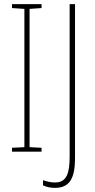

<svg xmlns="http://www.w3.org/2000/svg" viewBox="-20 -734 459 929"><path d="M181 0V-19L123 -22V-691L181 -695V-714H38V-695L98 -691V-22L38 -19V0ZM246 175C317 175 343 129 343 30V-714H317V23C317 102 304 149 246 149C226 149 207 144 188 138V163C205 171 225 175 246 175Z"/></svg>

Font: Noto Sans Myanmar ExtraCondensed Thin
Style: Regular
Weight: 100
Width: 2
Designer: Monotype Design Team
Foundry: Monotype Imaging Inc.
Version: Version 2.107